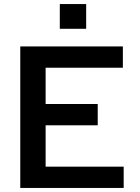

<svg xmlns="http://www.w3.org/2000/svg" viewBox="-20 -927 690 947"><path d="M80 0V-698H586V-593H205V-414H462V-309H205V-105H590V0ZM275 -785V-907H405V-785Z"/></svg>

Font: Azeret Mono Medium
Style: Regular
Weight: 500
Designer: Martin Vácha
Foundry: Displaay
Version: Version 1.002